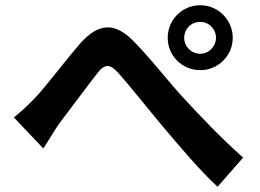

<svg xmlns="http://www.w3.org/2000/svg" viewBox="-20 -721 996 736"><path d="M686.1 -576C686.1 -610.1 712.7 -637.1 747.9 -637.1C780.9 -637.1 807.9 -610.1 807.9 -576C807.9 -543 780.9 -514.9 747.9 -514.9C712.7 -514.9 686.1 -543 686.1 -576ZM622.9 -576C622.9 -507.1 677.9 -452.1 747.9 -452.1C815.7 -452.1 872.2 -507.1 872.2 -576C872.2 -644.9 815.7 -701 747.9 -701C677.9 -701 622.9 -644.9 622.9 -576ZM33 -271 146 -152C163 -176.8 185 -215.2 206 -246.1C246.8 -299 315 -392 353 -440C366.8 -458.1 378.9 -468 392 -468C404.1 -468 416.2 -459.9 432.2 -442.8C477.3 -392.8 547.9 -302.9 605.8 -234C665.8 -163 745 -68.9 813.9 -5L911.9 -116.8C822.1 -196.7 742.2 -282 681.1 -348C625 -409.1 549 -507.1 485.1 -570C453.1 -600.9 422.9 -616.1 393.1 -616.1C358 -616.1 323.9 -595.2 288 -555C229 -487.2 155.9 -389.2 112.9 -344.1C83.8 -314.3 61.1 -293 33 -271Z"/></svg>

Font: Karasuma Gothic
Style: Bold
Weight: 700
Designer: Rasmus Andersson / Ryoko Nishizuka
Foundry: Genbu
Version: Version 1.00